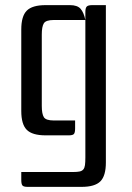

<svg xmlns="http://www.w3.org/2000/svg" viewBox="-20 -528 513 749"><path d="M158 0Q106 0 84.5 -21.5Q63 -43 63 -95V-413Q63 -465 84.5 -486.5Q106 -508 158 -508H253Q282 -508 294.5 -493.5Q307 -479 313 -450H190Q159 -450 151 -437Q143 -424 143 -393V-115Q143 -84 151 -71Q159 -58 190 -58H273V-27Q273 -11 268.5 -5.5Q264 0 248 0ZM88 201Q72 201 67.5 195.5Q63 190 63 174V143H266Q281 143 290.5 141Q300 139 305 133Q310 127 311.5 116Q313 105 313 86V-481Q313 -497 318.5 -502.5Q324 -508 340 -508H393V106Q393 158 371.5 179.5Q350 201 298 201Z"/></svg>

Font: Rationale
Style: Regular
Weight: 400
Designer: Cyreal (www.cyreal.org)
Foundry: Cyreal (www.cyreal.org)
Version: Version 1.011